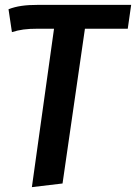

<svg xmlns="http://www.w3.org/2000/svg" viewBox="-20 -549 559 789"><path d="M519 -529H137C85 -529 48 -524 15 -511L29 -417C61 -427 88 -431 136 -431H202L111 220L237 205L329 -431H505Z"/></svg>

Font: Fira Sans Medium
Style: Italic
Weight: 500
Italic angle: -8°
Designer: bBox Type GmbH & Carrois Corporate GbR & Edenspiekermann AG
Foundry: bBox Type GmbH & Carrois Corporate GbR & Edenspiekermann AG
Version: Version 4.301;PS 004.301;hotconv 1.0.88;makeotf.lib2.5.64775